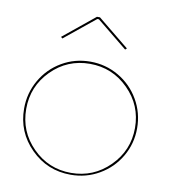

<svg xmlns="http://www.w3.org/2000/svg" viewBox="-76 -721 697 791"><g transform="rotate(10 272.0 -326.0)"><path d="M141.1 -543 134.8 -548.8 266.1 -655.8H278.8L410.2 -548.8L403.8 -543L275.9 -647H269ZM272 3.9Q173.8 3.9 105 -64.9Q36.1 -133.8 36.1 -231.9Q36.1 -296.4 67.6 -351.1Q99.1 -405.8 153.3 -437.5Q207.5 -469.2 272 -469.2Q336.4 -469.2 390.9 -437.5Q445.3 -405.8 477.1 -351.1Q508.8 -296.4 508.8 -231.9Q508.8 -167.5 477.1 -113.3Q445.3 -59.1 390.9 -27.6Q336.4 3.9 272 3.9ZM111.3 -393.3Q44.9 -326.7 44.9 -231.9Q44.9 -137.2 111.3 -70.6Q177.7 -3.9 272 -3.9Q366.2 -3.9 433.1 -70.8Q500 -137.7 500 -231.9Q500 -326.2 433.1 -393.1Q366.2 -460 272 -460Q177.7 -460 111.3 -393.3Z"/></g></svg>

Font: Rawengulk
Style: Ultralight
Weight: 200
Version: Version 0.92